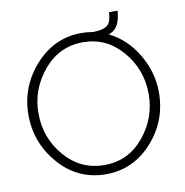

<svg xmlns="http://www.w3.org/2000/svg" viewBox="-87 -876 927 964"><g transform="rotate(-10 376.5 -394.5)"><path d="M512 -684Q601 -640 655 -548Q709 -456 709 -355Q709 -209 612.5 -102Q516 5 376 5Q233 4 138.5 -104.5Q44 -213 44 -355Q44 -499 141 -607Q238 -715 377 -715Q403 -715 435 -710Q495 -710 515 -733Q530 -751 532 -794H576Q571 -734 548 -708Q537 -694 512 -684ZM377 -42Q499 -42 578 -137.5Q657 -233 657 -355Q657 -480 576.5 -574Q496 -668 377 -668Q255 -668 175 -572.5Q95 -477 95 -355Q95 -229 175.5 -135.5Q256 -42 377 -42Z"/></g></svg>

Font: Raleway-v4020 Light
Style: Regular
Weight: 300
Designer: Matt McInerney, Pablo Impallari, Rodrigo Fuenzalida
Foundry: Matt McInerney, Pablo Impallari, Rodrigo Fuenzalida
Version: Version 4.020;PS 004.020;hotconv 1.0.88;makeotf.lib2.5.64775